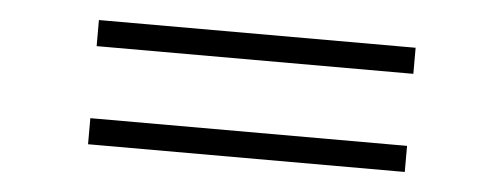

<svg xmlns="http://www.w3.org/2000/svg" viewBox="-29 -514 808 308"><g transform="rotate(5 375.0 -360.0)"><path d="M120 -418V-460H630V-418ZM120 -260V-302H630V-260Z"/></g></svg>

Font: Manrope ExtraLight
Style: Regular
Weight: 200
Designer: Mikhail Sharanda
Foundry: Mikhail Sharanda
Version: Version 4.505